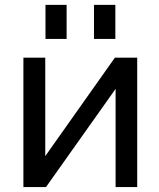

<svg xmlns="http://www.w3.org/2000/svg" viewBox="-20 -759 646 781"><path d="M165 -600.6V-739.3H251V-600.6ZM362.3 -600.6V-739.3H449.2V-600.6ZM450.2 -397.5 167 2H75.2V-524.4H164.1V-124L447.3 -524.4H538.1V2H450.2Z"/></svg>

Font: irohakakuC Regular
Style: Regular
Weight: 400
Designer: [Source Han Sans]
Ryoko NISHIZUKA Ë•øÂ°öÊ∂ºÂ≠ê (kana & ideographs); Paul D. Hunt (Latin, Greek & Cyrillic); Wenlong ZHAN
Version: Version 1.001.20160904